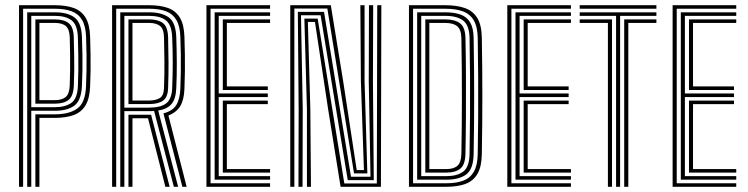

<svg xmlns="http://www.w3.org/2000/svg" viewBox="-20 -716 2867 736"><path d="M52.9 0V-696H190.3Q233 -696 262.7 -685.3Q292.4 -674.5 308.2 -648.1Q324 -621.7 325.5 -574.8Q326.7 -538.5 327.1 -507.3Q327.5 -476.1 327.2 -446.6Q326.8 -417.1 325.5 -385.3Q323.7 -338.4 307.7 -312Q291.7 -285.5 262.1 -274.8Q232.5 -264.1 189.9 -264.1H131.1V0H115.6V-277.8H189.9Q245.5 -277.8 276.3 -299.9Q307.2 -322 309.8 -385.7Q311.2 -417.7 311.6 -446.8Q312.1 -476 311.7 -506.7Q311.4 -537.5 310 -574.2Q308.6 -616 294.6 -639.5Q280.6 -663.1 254.5 -672.8Q228.4 -682.5 190.3 -682.5H68.6V0ZM84.3 0V-668.8H190.3Q240.5 -668.8 266.3 -648.5Q292.1 -628.3 294.1 -574.2Q295.5 -537.6 296 -506.2Q296.4 -474.7 296 -445.7Q295.5 -416.7 294.1 -386.7Q291.5 -330.7 264.9 -311Q238.2 -291.4 189.9 -291.4H99.9V0ZM99.9 -305.1H189.9Q230.1 -305.1 253.5 -321.6Q276.9 -338.1 278.7 -387.6Q280.1 -419.4 280.3 -448.7Q280.6 -477.9 280.1 -508.2Q279.6 -538.6 278.5 -573.3Q276.8 -621.2 254.2 -638.2Q231.7 -655.2 190.3 -655.2H99.9ZM115.6 -318.6V-641.6H190.3Q225.2 -641.6 243.4 -627.1Q261.7 -612.7 262.8 -572.8Q263.8 -533.9 264.3 -504.2Q264.9 -474.4 264.6 -447.2Q264.4 -420 263 -388.1Q261.3 -347.4 242.9 -333Q224.4 -318.6 189.9 -318.6ZM131.1 -332.1H189.9Q217.6 -332.1 231.9 -344.2Q246.2 -356.3 247.4 -389.3Q248.4 -416.8 248.7 -445.7Q249.1 -474.6 248.7 -506Q248.3 -537.4 247.4 -572.2Q246.6 -603.3 232.8 -615.7Q218.9 -628.1 190.3 -628.1H131.1Z M409.7 0V-696H551.8Q594.1 -696 623.7 -685.5Q653.3 -675 669.4 -648.6Q685.5 -622.3 687 -574.8Q688.2 -540.1 688.7 -507.3Q689.1 -474.5 688.8 -442.1Q688.4 -409.7 687 -376Q685.5 -333.4 671.2 -309.6Q657 -285.9 625.7 -273L695.5 0H679.1L606.5 -281.4Q641.3 -290.4 655.6 -313.1Q669.8 -335.9 671.4 -376.4Q672.7 -410.1 673.2 -442.6Q673.6 -475 673.2 -507.6Q672.7 -540.2 671.4 -574.4Q670 -615.8 656.1 -639.4Q642.3 -663 616.3 -672.8Q590.3 -682.5 551.8 -682.5H425.4V0ZM472.4 0V-276.1H537.5Q543 -276.1 548.4 -276.2Q553.8 -276.3 559.2 -276.3L630.3 0H613.9L547.4 -262.6Q545.1 -262.6 542.7 -262.6Q540.4 -262.6 537.9 -262.6H487.8V0ZM441.1 0V-668.8H551.8Q599.2 -668.8 626.4 -649.7Q653.7 -630.6 655.7 -573.8Q657.5 -524.7 657.7 -475.4Q658 -426.1 655.7 -377.1Q653.9 -336.9 637.7 -317.5Q621.4 -298.1 586.5 -292.1L662.8 0H646.4L570.7 -290.6Q565.8 -290.1 560.7 -290Q555.6 -289.9 551.2 -289.9H456.7V0ZM456.7 -303.4H551.2Q595.5 -303.4 616.9 -319.7Q638.3 -336 640 -377.5Q642.1 -429 642.2 -475.1Q642.3 -521.2 640 -573.2Q638.2 -620.8 616 -638Q593.8 -655.2 551.8 -655.2H456.7ZM472.4 -317.1V-641.6H551.8Q585.6 -641.6 604.4 -627.7Q623.2 -613.7 624.4 -572.9Q625.6 -521.6 626 -477.7Q626.4 -433.9 624.4 -378Q623.1 -343.1 604.9 -330.1Q586.7 -317.1 551.2 -317.1ZM487.8 -330.6H551.2Q577 -330.6 592.4 -340Q607.8 -349.4 608.7 -378.7Q610.8 -437.1 610.3 -479.8Q609.8 -522.5 608.7 -572.5Q607.9 -606.3 592.6 -617.2Q577.3 -628.1 551.8 -628.1H487.8Z M771.4 0V-696H1015.3V-682.5H787.1V-13.5H1015.3V0ZM834.1 -54.4V-330.4H1006.6V-316.7H849.6V-67.9H1015.3V-54.4ZM802.8 -27.2V-668.8H1015.3V-655.2H818.4V-357.6H1006.6V-343.9H818.4V-40.8H1015.3V-27.2ZM834.1 -371.1V-641.6H1015.3V-628.1H849.6V-384.8H1006.6V-371.1Z M1092.7 0V-696H1248.1L1295.7 -403.3L1347.4 -64H1375.1L1363.4 -404.5L1361.4 -696H1377.5V-404.5L1388.2 -51.3H1337.1L1234.8 -683.3H1108.4V0ZM1124.1 0 1124.8 -297.4 1121.7 -670.4H1222.1L1325.5 -38.4H1400.3L1393.6 -404.5L1394.4 -696H1410.5L1409.6 -404.5L1412.8 -25.6H1313L1209 -657.6H1133.8L1140.5 -297.4L1139.7 0ZM1156.6 0V-297.4L1146.7 -644.7H1197.8L1299.9 -12.7H1424.5L1426.1 -696H1441.8L1440.2 0H1285.6L1237.4 -300.1L1187.3 -632H1160.2L1169.6 -297.4L1172 0Z M1547.7 0V-696H1686.9Q1731.5 -696 1762.4 -685Q1793.3 -673.9 1809.8 -646.8Q1826.2 -619.6 1827 -570.8Q1828 -514.7 1828.5 -458.7Q1829 -402.6 1829 -346.8Q1829 -291 1828.5 -235.7Q1828 -180.4 1827 -125.6Q1826.2 -76.8 1810.3 -49.6Q1794.4 -22.3 1764.4 -11.1Q1734.5 0 1691.2 0ZM1563.4 -13.5H1691.2Q1730 -13.5 1756.4 -23.6Q1782.8 -33.8 1796.7 -58.2Q1810.6 -82.7 1811.3 -125.9Q1812.6 -194.9 1813 -268.5Q1813.4 -342.2 1813 -418.2Q1812.7 -494.3 1811.3 -570.4Q1810.6 -613.6 1796.1 -638.1Q1781.6 -662.5 1754.3 -672.5Q1727 -682.5 1686.9 -682.5H1563.4ZM1579.1 -27.2V-668.8H1686.9Q1721.3 -668.8 1745.2 -660.2Q1769.2 -651.7 1782.1 -630.3Q1795 -608.9 1795.6 -570.4Q1796.6 -511 1797.1 -454.6Q1797.6 -398.2 1797.6 -343.6Q1797.6 -289 1797.1 -234.9Q1796.6 -180.8 1795.6 -126Q1794.7 -68.3 1767.8 -47.8Q1740.8 -27.2 1691.2 -27.2ZM1594.7 -40.8H1691.2Q1731.8 -40.8 1755.4 -58Q1779 -75.2 1780 -126.3Q1781.2 -196.6 1781.7 -270.6Q1782.2 -344.6 1781.8 -420Q1781.4 -495.4 1780 -570Q1779 -619.7 1755.1 -637.5Q1731.2 -655.2 1686.9 -655.2H1594.7ZM1610.4 -54.4V-641.6H1686.9Q1724 -641.6 1743.7 -626.5Q1763.4 -611.4 1764.3 -569.5Q1765.8 -498.3 1766.2 -422.6Q1766.5 -346.9 1766.1 -271.9Q1765.7 -196.8 1764.2 -126.7Q1763.3 -84.7 1744.6 -69.6Q1725.9 -54.4 1691.2 -54.4ZM1625.8 -67.9H1691.2Q1719.5 -67.9 1733.8 -80.8Q1748 -93.6 1748.6 -127.3Q1749.6 -179.9 1750.1 -233Q1750.6 -286 1750.6 -340.6Q1750.6 -395.2 1750.2 -452.1Q1749.9 -509 1748.6 -569.1Q1748 -602.8 1732.6 -615.5Q1717.2 -628.1 1686.9 -628.1H1625.8Z M1924.7 0V-696H2168.6V-682.5H1940.4V-13.5H2168.6V0ZM1987.4 -54.4V-330.4H2159.8V-316.7H2002.8V-67.9H2168.6V-54.4ZM1956.1 -27.2V-668.8H2168.6V-655.2H1971.7V-357.6H2159.8V-343.9H1971.7V-40.8H2168.6V-27.2ZM1987.4 -371.1V-641.6H2168.6V-628.1H2002.8V-384.8H2159.8V-371.1Z M2341.6 0V-655.2H2202.2V-668.8H2496.2V-655.2H2357.1V0ZM2310.3 0V-628.1H2202.2V-641.6H2326V0ZM2372.8 0V-641.6H2496.2V-628.1H2388.5V0ZM2202.2 -682.5V-696H2496.2V-682.5Z M2558.4 0V-696H2802.3V-682.5H2574.1V-13.5H2802.3V0ZM2621.1 -54.4V-330.4H2793.6V-316.7H2636.6V-67.9H2802.3V-54.4ZM2589.8 -27.2V-668.8H2802.3V-655.2H2605.4V-357.6H2793.6V-343.9H2605.4V-40.8H2802.3V-27.2ZM2621.1 -371.1V-641.6H2802.3V-628.1H2636.6V-384.8H2793.6V-371.1Z"/></svg>

Font: Big Shoulders Inline Text SC Thin
Style: Regular
Weight: 100
Designer: Patric King
Foundry: XO Type Co
Version: Version 2.002